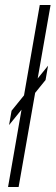

<svg xmlns="http://www.w3.org/2000/svg" viewBox="-20 -743 221 763"><path d="M12 0 138 -723H181L54 0ZM16 -246 26 -303 171 -482 161 -425Z"/></svg>

Font: Archivo ExtraCondensed Thin
Style: Italic
Weight: 250
Width: 2
Italic angle: -10°
Designer: Hector Gatti
Foundry: Omnibus-Type
Version: Version 2.001